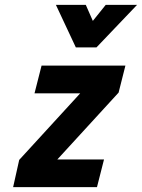

<svg xmlns="http://www.w3.org/2000/svg" viewBox="-20 -770 584 790"><path d="M210 -750H333L362 -684L415 -750H544L377 -575H292ZM59 -112 310 -386H122L151 -500H496L468 -389L216 -114H408L379 0H34Z"/></svg>

Font: Cairo
Style: Bold Italic
Weight: 700
Italic angle: -13°
Designer: Mohamed Gaber, Accademia di Belle Arti di Urbino and others
Foundry: Kief Type Foundry, Accademia di Belle Arti di Urbino and others
Version: Version 3.011